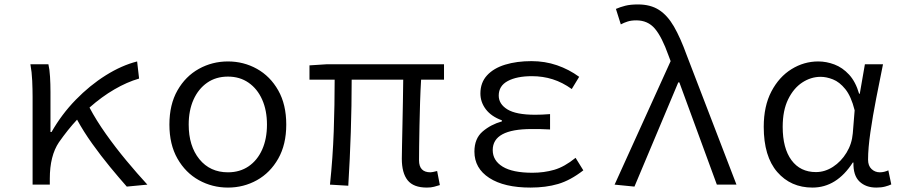

<svg xmlns="http://www.w3.org/2000/svg" viewBox="-20 -827 4042 860"><path d="M640.1 0 547.9 8.8Q513.7 -29.8 472.9 -79.3Q432.1 -128.9 393.3 -183.1Q354.5 -237.3 325.2 -291Q304.2 -268.6 283.9 -243.2Q263.7 -217.8 244.1 -189.9Q203.1 -129.4 203.1 -26.9V0H126V-393.1Q126 -425.8 124.3 -465.1Q122.6 -504.4 116.2 -539.1H196.8Q202.1 -517.1 204.1 -483.4Q206.1 -449.7 206.1 -415V-235.8H210.9Q255.9 -314.9 319.1 -379.9Q382.3 -444.8 453.6 -489.5Q524.9 -534.2 594.2 -551.8L603 -475.1Q548.8 -459.5 492.2 -426.5Q435.5 -393.6 380.9 -345.2Q411.1 -288.1 454.3 -227.1Q497.6 -166 546.1 -107.7Q594.7 -49.3 640.1 0Z M1001 13.2Q930.7 13.2 870.8 -20Q811 -53.2 774.9 -116.5Q738.8 -179.7 738.8 -269Q738.8 -358.9 774.9 -422.1Q811 -485.4 870.8 -518.6Q930.7 -551.8 1001 -551.8Q1071.3 -551.8 1130.9 -518.6Q1190.4 -485.4 1226.3 -422.1Q1262.2 -358.9 1262.2 -269Q1262.2 -179.7 1226.3 -116.5Q1190.4 -53.2 1130.9 -20Q1071.3 13.2 1001 13.2ZM1001 -55.2Q1054.2 -55.2 1093.5 -82Q1132.8 -108.9 1154.3 -157Q1175.8 -205.1 1175.8 -269Q1175.8 -332.5 1154.3 -380.9Q1132.8 -429.2 1093.5 -456.5Q1054.2 -483.9 1001 -483.9Q947.3 -483.9 908 -456.5Q868.7 -429.2 846.9 -380.9Q825.2 -332.5 825.2 -269Q825.2 -172.9 873 -114Q920.9 -55.2 1001 -55.2Z M1892.1 13.2Q1832 13.2 1805.9 -19.5Q1779.8 -52.2 1779.8 -116.2Q1779.8 -137.7 1780.8 -178.2Q1781.7 -218.8 1782.7 -269.3Q1783.7 -319.8 1784.7 -372.3Q1785.6 -424.8 1786.1 -470.2H1555.2Q1555.2 -354.5 1551.3 -234.9Q1547.4 -115.2 1540 4.9L1458 0Q1470.7 -120.6 1474.9 -239.7Q1479 -358.9 1479 -470.2H1366.2V-534.2L1442.9 -539.1H1968.8V-470.2H1866.2Q1863.3 -422.9 1861.6 -368.9Q1859.9 -314.9 1858.9 -263.4Q1857.9 -211.9 1857.4 -170.9Q1856.9 -129.9 1856.9 -108.9Q1856.9 -55.2 1908.2 -55.2Q1915.5 -55.2 1938 -61L1950.2 2Q1938 5.9 1924.3 9.5Q1910.6 13.2 1892.1 13.2Z M2356 13.2Q2238.3 13.2 2171.6 -30Q2105 -73.2 2105 -147.9Q2105 -206.5 2141.8 -238Q2178.7 -269.5 2228 -283.2V-288.1Q2180.7 -305.2 2156.2 -337.4Q2131.8 -369.6 2131.8 -408.2Q2131.8 -457 2161.4 -489.3Q2190.9 -521.5 2242.7 -537.4Q2294.4 -553.2 2360.8 -553.2Q2420.9 -553.2 2474.9 -534.7Q2528.8 -516.1 2574.2 -482.9L2541 -428.2Q2499.5 -458 2455.6 -471.9Q2411.6 -485.8 2362.8 -485.8Q2294.9 -485.8 2254.4 -464.1Q2213.9 -442.4 2213.9 -398.9Q2213.9 -360.8 2252.9 -336.9Q2292 -313 2377 -313Q2392.6 -313 2408.2 -313.7Q2423.8 -314.5 2443.8 -315.9V-247.1Q2420.9 -248.5 2400.6 -248.8Q2380.4 -249 2360.8 -249Q2187 -249 2187 -154.8Q2187 -107.9 2231.4 -80.6Q2275.9 -53.2 2364.7 -53.2Q2416.5 -53.2 2462.4 -66.4Q2508.3 -79.6 2558.1 -120.1L2592.8 -64Q2534.7 -19 2479.7 -2.9Q2424.8 13.2 2356 13.2Z M2821.8 8.8 2732.9 0 2983.9 -553.2 2974.1 -579.1Q2944.8 -661.6 2913.3 -698.7Q2881.8 -735.8 2830.1 -735.8Q2807.6 -735.8 2791.5 -730.7Q2775.4 -725.6 2760.7 -717.8L2738.8 -787.1Q2757.8 -795.4 2780.8 -801.3Q2803.7 -807.1 2837.9 -807.1Q2893.6 -807.1 2931.6 -782.7Q2969.7 -758.3 2998.8 -708Q3027.8 -657.7 3056.2 -579.1L3278.8 0H3190.9L3022.9 -458H3018.1Z M3619.1 13.2Q3522 13.2 3461.4 -56.6Q3400.9 -126.5 3400.9 -258.8Q3400.9 -352.1 3435.3 -417.5Q3469.7 -482.9 3525.4 -517.3Q3581.1 -551.8 3645 -551.8Q3681.6 -551.8 3717.8 -538.1Q3753.9 -524.4 3783.2 -492.7Q3812.5 -460.9 3828.1 -407.2H3831.1L3854 -539.1H3935.1Q3920.4 -466.8 3904.8 -387.2Q3889.2 -307.6 3878.7 -235.1Q3868.2 -162.6 3868.2 -111.8Q3868.2 -84.5 3883.8 -69.8Q3899.4 -55.2 3920.9 -55.2Q3930.7 -55.2 3940.7 -57.6Q3950.7 -60.1 3959 -64L3972.2 -1Q3960.9 4.4 3944.1 8.8Q3927.2 13.2 3904.8 13.2Q3858.4 13.2 3829.8 -13.9Q3801.3 -41 3802.7 -99.1H3799.8Q3727.5 13.2 3619.1 13.2ZM3634.8 -56.2Q3674.8 -56.2 3711.2 -79.8Q3747.6 -103.5 3771.7 -143.1Q3795.9 -182.6 3799.8 -230L3808.1 -333Q3792.5 -395.5 3766.4 -427.7Q3740.2 -460 3710.9 -471.4Q3681.6 -482.9 3655.8 -482.9Q3612.3 -482.9 3573.5 -457.5Q3534.7 -432.1 3510.3 -382.3Q3485.8 -332.5 3485.8 -258.8Q3485.8 -163.1 3525.1 -109.6Q3564.5 -56.2 3634.8 -56.2Z"/></svg>

Font: Shanggu Mono N
Style: Regular
Weight: 350
Designer: GuiWonder
Version: Version 1.021